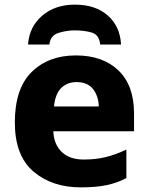

<svg xmlns="http://www.w3.org/2000/svg" viewBox="-20 -798 641 828"><path d="M307 -559Q189 -559 116.5 -487.5Q44 -416 44 -270Q44 -127 124 -58.5Q204 10 328 10Q394 10 439.5 0.5Q485 -9 525 -30V-153Q479 -131 436 -120.5Q393 -110 341 -110Q280 -110 246 -143Q212 -176 210 -232H558V-309Q558 -430 490.5 -494.5Q423 -559 307 -559ZM310 -444Q358 -444 381.5 -413.5Q405 -383 406 -339H213Q218 -393 244 -418.5Q270 -444 310 -444ZM303 -778Q217 -778 161.5 -730Q106 -682 101 -606H193Q197 -645 232 -656Q267 -667 302 -667Q344 -667 376 -657.5Q408 -648 412 -606H502Q498 -684 445 -731Q392 -778 303 -778Z"/></svg>

Font: Noto Sans UI Extra
Style: Regular
Weight: 800
Designer: Monotype Design Team
Foundry: Monotype Imaging Inc.
Version: Version 1.901